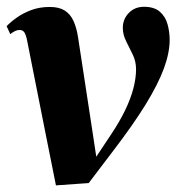

<svg xmlns="http://www.w3.org/2000/svg" viewBox="-25 -550 532 580"><path d="M56.5 -429.5Q53 -446.5 48 -453Q43 -459.5 34 -459.5Q27 -459.5 20.5 -456.2Q14 -453 6 -447L-5 -471Q7.5 -484 26.2 -497.2Q45 -510.5 70 -519.8Q95 -529 125.5 -529Q153.5 -529 170.5 -518.2Q187.5 -507.5 197 -486.8Q206.5 -466 211 -436L251 -174.5L268.5 -59L235.5 -31L311 -144.5Q336 -182 352.8 -216.5Q369.5 -251 377.8 -282.5Q386 -314 386 -341Q386 -364.5 376 -385Q366 -405.5 356 -425.5Q346 -445.5 346 -466Q346 -492 364 -510.8Q382 -529.5 410 -529.5Q441 -529.5 458 -514.5Q475 -499.5 481.2 -476.5Q487.5 -453.5 487.5 -429.5Q487.5 -390.5 470 -343Q452.5 -295.5 415 -234.5Q377.5 -173.5 317 -94.5L243 3L144 10L112.5 -147.5Z"/></svg>

Font: Merriweather 120pt ExtraBold
Style: Italic
Weight: 800
Italic angle: -7.8°
Version: Version 2.101